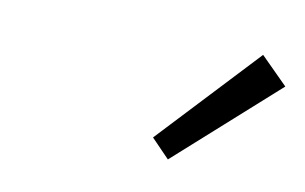

<svg xmlns="http://www.w3.org/2000/svg" viewBox="-36 -835 480 302"><g transform="rotate(10 203.5 -684.0)"><path d="M245 -590 216 -620 364 -778 407 -735Z"/></g></svg>

Font: Ubuntu Sans Condensed
Style: Italic
Weight: 400
Width: 3
Italic angle: -13.5°
Designer: Dalton Maag Ltd
Foundry: Dalton Maag Ltd
Version: Version 1.006; ttfautohint (v1.8.4.7-5d5b)